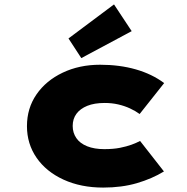

<svg xmlns="http://www.w3.org/2000/svg" viewBox="-20 -839 848 869"><path d="M447 10Q346 10 267.5 -26Q189 -62 145.5 -125Q102 -188 102 -268Q102 -349 145 -411.5Q188 -474 263.5 -510Q339 -546 433 -546Q521 -546 594.5 -525Q668 -504 723 -463L612 -323Q593 -337 568 -348.5Q543 -360 514.5 -366.5Q486 -373 454 -373Q407 -373 375 -360Q343 -347 326 -324Q309 -301 309 -269Q309 -238 325.5 -214Q342 -190 374.5 -177Q407 -164 452 -164Q493 -164 523 -170Q553 -176 575 -184Q597 -192 614 -201L722 -63Q668 -30 599.5 -10Q531 10 447 10ZM348 -576 290 -665 496 -819 576 -698Z"/></svg>

Font: Lexend Peta Black
Style: Regular
Weight: 900
Version: Version 1.007